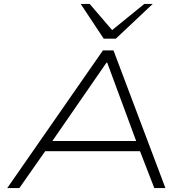

<svg xmlns="http://www.w3.org/2000/svg" viewBox="-20 -963 962 983"><path d="M17 0 507 -705H561L827 0H770L691 -204L725 -189H179L222 -204L79 0ZM525 -642 239 -228 206 -241H714L682 -228L529 -642ZM511 -765 393 -943H439L554 -809L719 -943H762L573 -765Z"/></svg>

Font: Nunito Sans 7pt Expanded ExtraLight
Style: Italic
Weight: 250
Width: 7
Italic angle: -9°
Designer: Vernon Adams
Foundry: Vernon Adams
Version: Version 3.101;gftools[0.9.27]